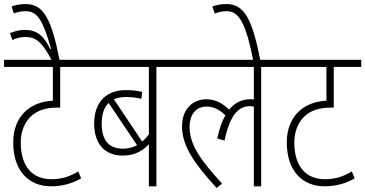

<svg xmlns="http://www.w3.org/2000/svg" viewBox="-20 -916 1796 944"><path d="M411 -587V-622H0V-587H240V-421C128 -416 45 -344 45 -216C45 -75 122 0 231 0C287 0 335 -14 379 -39L365 -73C320 -47 285 -35 232 -35C144 -35 82 -92 82 -216C82 -270 101 -314 132 -344C163 -372 202 -387 262 -387H276V-587Z M237 -615H274C233 -825 194 -896 106 -896C77 -896 55 -891 37 -884L48 -850C65 -857 85 -861 108 -861C168 -861 194 -805 231 -676L227 -675C195 -741 161 -769 102 -769C75 -769 51 -762 29 -753L41 -719C61 -729 81 -734 104 -734C152 -734 183 -718 237 -615Z M843 -587V-622H398V-587H712V-256C702 -242 691 -230 679 -220L540 -428C557 -435 577 -439 599 -439C632 -439 656 -435 675 -430L679 -464C659 -469 634 -473 600 -473C504 -473 443 -416 443 -308C443 -205 499 -151 583 -151C645 -151 684 -177 712 -207V0H749V-587ZM480 -308C480 -355 492 -388 514 -410L654 -202C633 -191 610 -185 585 -185C522 -185 480 -219 480 -308Z M830 -587H1228V-427C1222 -428 1217 -428 1211 -428C1170 -428 1135 -412 1107 -377C1074 -408 1040 -428 994 -428C939 -428 875 -391 875 -294C875 -196 939 -108 1045 8L1072 -13C967 -128 912 -204 912 -292C912 -349 940 -392 996 -392C1031 -392 1059 -377 1088 -349C1071 -319 1058 -282 1048 -235L1084 -225C1113 -361 1158 -394 1210 -394C1217 -394 1222 -393 1228 -392V0H1264V-587H1358V-622H830Z M1226 -615H1261C1220 -825 1181 -896 1093 -896C1064 -896 1042 -891 1024 -884L1036 -849C1052 -856 1072 -861 1095 -861C1156 -861 1189 -801 1226 -615Z M1756 -587V-622H1345V-587H1585V-421C1473 -416 1390 -344 1390 -216C1390 -75 1467 0 1576 0C1632 0 1680 -14 1724 -39L1710 -73C1665 -47 1630 -35 1577 -35C1489 -35 1427 -92 1427 -216C1427 -270 1446 -314 1477 -344C1508 -372 1547 -387 1607 -387H1621V-587Z"/></svg>

Font: Noto Sans Condensed ExtraLight
Style: Regular
Weight: 200
Width: 3
Designer: Monotype Design Team
Foundry: Monotype Imaging Inc.
Version: Version 2.013